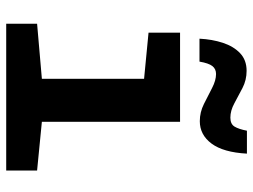

<svg xmlns="http://www.w3.org/2000/svg" viewBox="-116 -680 796 603"><g transform="rotate(90 281.5 -378.0)"><path d="M54 0V-97L227 -112V-433L82 -447V-546H362V-112L515 -97V0ZM101 -607Q103 -647 114 -680.5Q125 -714 146.5 -734.5Q168 -755 202 -755Q231 -755 256 -742Q281 -729 304 -716.5Q327 -704 349 -704Q369 -704 377 -717Q385 -730 390 -756H462Q458 -682 430.5 -645Q403 -608 360 -608Q332 -608 306 -621Q280 -634 256 -646.5Q232 -659 212 -659Q196 -659 187 -647.5Q178 -636 173 -607Z"/></g></svg>

Font: Noto Sans Mono SemiCondensed
Style: Bold
Weight: 700
Width: 4
Designer: Monotype Design Team
Foundry: Monotype Imaging Inc.
Version: Version 2.014